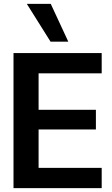

<svg xmlns="http://www.w3.org/2000/svg" viewBox="-20 -975 579 995"><path d="M50 0V-700H507V-595H180V-406H477V-304H180V-105H507V0ZM242 -759 119 -955H243L334 -759Z"/></svg>

Font: Host Grotesk Light
Style: Bold
Weight: 700
Version: Version 1.003